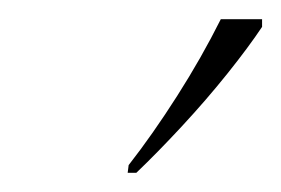

<svg xmlns="http://www.w3.org/2000/svg" viewBox="-20 -786 293 200"><path d="M114 -614Q139 -646 164.5 -686Q190 -726 210 -766H253V-758Q239 -737 217 -709.5Q195 -682 169.5 -654.5Q144 -627 122 -606H113Z"/></svg>

Font: Noto Serif Display ExtraLight
Style: Italic
Weight: 200
Italic angle: -12°
Designer: Monotype Design Team
Foundry: Monotype Imaging Inc.
Version: Version 2.009